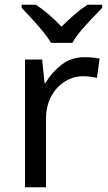

<svg xmlns="http://www.w3.org/2000/svg" viewBox="-20 -786 453 806"><path d="M335 -546Q350 -546 367.5 -544.5Q385 -543 398 -540L387 -459Q374 -462 358.5 -464Q343 -466 329 -466Q288 -466 252 -443.5Q216 -421 194.5 -380.5Q173 -340 173 -286V0H85V-536H157L167 -438H171Q197 -482 238 -514Q279 -546 335 -546ZM194 -606Q181 -629 159 -655.5Q137 -682 113 -708Q89 -734 71 -753V-766H131Q157 -749 185 -725Q213 -701 238 -674Q265 -701 293 -725Q321 -749 347 -766H409V-753Q390 -734 365.5 -708Q341 -682 318.5 -655.5Q296 -629 284 -606Z"/></svg>

Font: Noto Sans Samaritan
Style: Regular
Weight: 400
Designer: Monotype Design Team
Foundry: Monotype Imaging Inc.
Version: Version 2.001; ttfautohint (v1.8.4.7-5d5b)